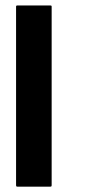

<svg xmlns="http://www.w3.org/2000/svg" viewBox="-20 -700 320 717"><path d="M172.9 -674.8Q172.9 -591.8 172.9 -423.8Q172.9 -285.2 172.9 -7.8Q172.9 -5.9 171.9 -3.9Q169.9 -2.9 168 -2.9Q127 -2.9 44.9 -2.9Q43 -2.9 41 -3.9Q40 -5.9 40 -7.8Q40 -91.8 40 -258.8Q40 -397.5 40 -674.8Q40 -677.7 41 -678.7Q43 -679.7 44.9 -679.7Q85.9 -679.7 168 -679.7Q169.9 -679.7 171.9 -678.7Q172.9 -677.7 172.9 -674.8Z"/></svg>

Font: Typeface
Style: Regular
Weight: 400
Version: Version 1.0